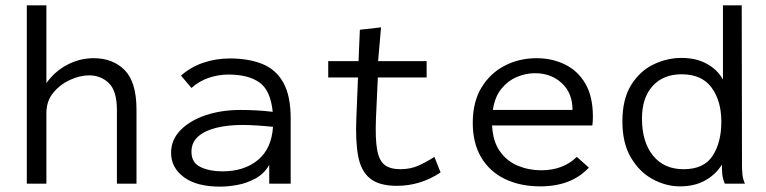

<svg xmlns="http://www.w3.org/2000/svg" viewBox="-20 -685 2855 716"><path d="M80 0V-665H153V-375Q183 -418 230 -443Q277 -468 329 -468Q401 -468 445 -423.5Q489 -379 489 -276V0H416V-274Q416 -346 386 -375Q356 -404 312 -404Q278 -404 241 -387Q204 -370 178.5 -339Q153 -308 153 -263V0Z M801 11Q713 11 665.5 -24.5Q618 -60 618 -115Q618 -164 653.5 -200Q689 -236 747.5 -255.5Q806 -275 877 -275Q903 -275 933.5 -273.5Q964 -272 997 -268Q989 -348 947.5 -377.5Q906 -407 832 -407Q795 -407 759 -395Q723 -383 694 -357L655 -403Q691 -435 738 -451Q785 -467 838 -467Q906 -467 957 -447Q1008 -427 1036 -378Q1064 -329 1064 -243V0H984V-70Q965 -37 933 -19.5Q901 -2 866 4.5Q831 11 801 11ZM694 -119Q694 -78 728 -62Q762 -46 809 -46Q891 -46 942 -88.5Q993 -131 998 -212Q970 -215 939.5 -217Q909 -219 884 -219Q830 -219 787 -208.5Q744 -198 719 -176Q694 -154 694 -119Z M1460 8Q1394 8 1360 -19.5Q1326 -47 1315.5 -103.5Q1305 -160 1309 -248L1315 -396H1204V-457H1317L1322 -574L1401 -583L1390 -457H1571V-396H1389L1382 -243Q1379 -167 1386.5 -126Q1394 -85 1415 -69.5Q1436 -54 1473 -54Q1510 -54 1539.5 -67Q1569 -80 1600 -100L1623 -42Q1548 8 1460 8Z M1995 10Q1920 10 1863 -17.5Q1806 -45 1774.5 -98Q1743 -151 1743 -227Q1743 -305 1775.5 -358.5Q1808 -412 1862 -440Q1916 -468 1981 -468Q2039 -468 2087 -444.5Q2135 -421 2163 -373Q2191 -325 2191 -250Q2191 -242 2190.5 -234Q2190 -226 2189 -217H1815Q1818 -158 1844 -121Q1870 -84 1911 -67Q1952 -50 1998 -50Q2080 -50 2131 -100L2176 -60Q2111 10 1995 10ZM1818 -275H2115Q2115 -338 2075 -375Q2035 -412 1975 -412Q1940 -412 1906.5 -397.5Q1873 -383 1849 -353Q1825 -323 1818 -275Z M2516 10Q2464 10 2414.5 -16.5Q2365 -43 2333 -97Q2301 -151 2301 -232Q2301 -316 2334 -368.5Q2367 -421 2417.5 -445Q2468 -469 2521 -469Q2577 -469 2617 -446.5Q2657 -424 2676 -388V-665H2746L2747 -71Q2747 -53 2748.5 -35.5Q2750 -18 2758 0H2683Q2675 -18 2673.5 -35.5Q2672 -53 2672 -71Q2649 -34 2609.5 -12Q2570 10 2516 10ZM2529 -54Q2605 -54 2637.5 -104Q2670 -154 2670 -231Q2670 -309 2633.5 -358.5Q2597 -408 2522 -408Q2453 -408 2413.5 -364Q2374 -320 2374 -243Q2374 -156 2415 -105Q2456 -54 2529 -54Z"/></svg>

Font: Inconsolata SemiExpanded Thin
Style: Regular
Weight: 100
Width: 6
Monospace: yes
Designer: Raph Levien, Cyreal, Brenton Simpson
Foundry: Raph Levien, Cyreal, Google
Version: Version 3.100; ttfautohint (v1.8.4.7-5d5b)